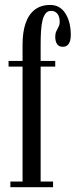

<svg xmlns="http://www.w3.org/2000/svg" viewBox="-20 -776 314 796"><path d="M23 0V-23.5H73.5V-500H15.5V-523.5H73.5V-591.5Q73.5 -642.5 86 -679.2Q98.5 -716 124.2 -735.8Q150 -755.5 188 -755.5Q229 -755.5 251.2 -720.2Q273.5 -685 273.5 -631Q273.5 -607.5 265.2 -594.8Q257 -582 240.5 -582Q223.5 -582 216.2 -593.8Q209 -605.5 209 -623.5Q209 -637 213.5 -646.5Q218 -656 222.8 -665Q227.5 -674 227.5 -685Q227.5 -707.5 217.8 -719.2Q208 -731 192 -731Q178 -731 169.5 -720.8Q161 -710.5 156.2 -691.5Q151.5 -672.5 150 -646.5Q148.5 -620.5 148.5 -589V-523.5H209V-500H148.5V-23.5H200V0Z"/></svg>

Font: Imbue 48pt
Style: Regular
Weight: 400
Designer: Tyler Finck
Foundry: Etcetera Type Company
Version: Version 1.102